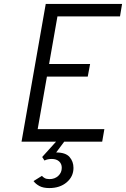

<svg xmlns="http://www.w3.org/2000/svg" viewBox="-20 -720 640 976"><path d="M89.5 0 212.5 -700H600.5L590 -636.5H272L229.5 -394.5H438L426 -330.5H218.5L171.5 -63.5H510.5L499.5 0ZM230.5 236Q199.5 236 180.2 225.5Q161 215 150.5 200.5L193 174Q198 180 207 185.2Q216 190.5 231.5 190.5Q258.5 190.5 276.2 174Q294 157.5 294 133Q294 112.5 280.2 100.2Q266.5 88 243.5 88Q221.5 88 206 96L194.5 78L265.5 -0.5H307L265.5 55Q313.5 55 333.5 78Q353.5 101 353.5 133.5Q353.5 177.5 319 206.8Q284.5 236 230.5 236Z"/></svg>

Font: Overpass Light
Style: Italic
Weight: 300
Italic angle: -10°
Designer: Delve Withrington, Dave Bailey, Thomas Jockin
Foundry: Delve Fonts LLC
Version: Version 4.000; ttfautohint (v1.8.3)